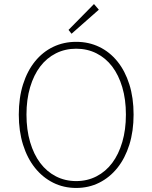

<svg xmlns="http://www.w3.org/2000/svg" viewBox="-20 -917 754 950"><path d="M445 -897 319 -769 334 -750 469 -869ZM357 13Q419 13 471 -13Q523 -39 561 -86.5Q599 -134 620 -201Q641 -268 641 -350Q641 -433 620 -499.5Q599 -566 561 -613Q523 -660 471 -685Q419 -710 357 -710Q295 -710 243 -685Q191 -660 153 -613Q115 -566 94 -499.5Q73 -433 73 -350Q73 -268 94 -201Q115 -134 153 -86.5Q191 -39 243 -13Q295 13 357 13ZM357 -21Q302 -21 256.5 -44.5Q211 -68 179 -110.5Q147 -153 129 -214Q111 -275 111 -350Q111 -425 129 -485.5Q147 -546 179 -588Q211 -630 256.5 -653Q302 -676 357 -676Q412 -676 457.5 -653Q503 -630 535 -588Q567 -546 585 -485.5Q603 -425 603 -350Q603 -275 585 -214Q567 -153 535 -110.5Q503 -68 457.5 -44.5Q412 -21 357 -21Z"/></svg>

Font: Spoqa Han Sans Neo Thin
Style: Regular
Weight: 100
Designer: [Spoqa Han Sans Neo] Dong-huui Kim  Younghwa Kang  Yujin Lee  [Noto Sans] Ryoko NISHIZUKA  (kana & ideographs); Paul D. 
Foundry: Spoqa (http://www.spoqa-han-sans.com)
Version: Version 1.100;hotconv 1.0.109;makeotfexe 2.5.65596